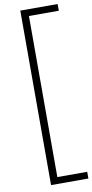

<svg xmlns="http://www.w3.org/2000/svg" viewBox="-110 -851 536 1114"><g transform="rotate(-10 158.0 -294.0)"><path d="M96 220V-808H316V-768.5H140V180.5H316V220Z"/></g></svg>

Font: Encode Sans Semi Condensed ExLight
Style: Regular
Weight: 275
Width: 4
Designer: Multiple Designers
Foundry: Impallari Type
Version: Version 2.000